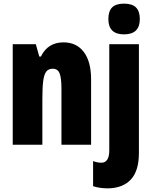

<svg xmlns="http://www.w3.org/2000/svg" viewBox="-20 -796 835 1056"><path d="M481 -360V0H318V-308Q318 -366 308 -392Q298 -418 270 -418Q247 -418 235 -403Q223 -388 218 -353Q213 -318 213 -253V0H50V-553H177L196 -485H205Q243 -563 329 -563Q401 -563 441 -510Q481 -457 481 -360ZM662 -776Q707 -776 728 -755Q749 -734 749 -691Q749 -607 662 -607Q576 -607 576 -691Q576 -734 596.5 -755Q617 -776 662 -776ZM492 228V90Q516 99 537 99Q581 99 581 31V-553H744V45Q744 143 700.5 190.5Q657 238 576 240Q528 240 492 228Z"/></svg>

Font: Noto Sans UI CondBlack
Style: Regular
Weight: 900
Width: 3
Designer: Monotype Design Team
Foundry: Monotype Imaging Inc.
Version: Version 1.001